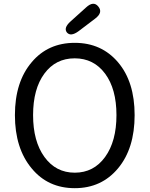

<svg xmlns="http://www.w3.org/2000/svg" viewBox="-20 -971 782 1004"><path d="M146 -90Q58 -195 58 -369Q58 -543 146 -646Q231 -747 371 -747Q511 -747 597.5 -645Q684 -543 684 -369Q684 -195 597.5 -91Q511 13 371 13Q231 13 146 -90ZM212.5 -150Q272 -68 371 -68Q470 -68 529.5 -150Q589 -232 589 -369Q589 -506 529.5 -586Q470 -666 370.5 -666Q271 -666 212 -586Q153 -506 153 -369Q153 -232 212.5 -150ZM391 -808Q350 -778 330 -801Q311 -825 349 -859L430 -932Q469 -968 494 -937Q520 -906 478 -874Z"/></svg>

Font: Resource Han Rounded KR
Style: Regular
Weight: 400
Designer: Cyano Hao (round all glyphs); Ryoko NISHIZUKA 西塚涼子 (kana, bopomofo & ideographs); Paul D. Hunt (Latin, Greek & Cyrillic)
Foundry: Cyano Hao
Version: 0.990